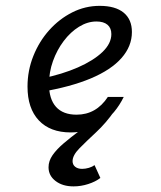

<svg xmlns="http://www.w3.org/2000/svg" viewBox="-20 -446 555 663"><path d="M233.9 197.6Q196 197.6 171.8 179Q147.6 160.5 147.6 131.5Q147.6 109.7 161.7 89.5Q175.8 69.4 200 48.8Q224.2 28.2 254 6Q283.9 -16.1 315.3 -42.7L375.8 -63.7Q346 -21 312.1 10.5Q278.2 41.9 254.4 66.1Q230.6 90.3 230.6 110.5Q230.6 122.6 239.5 129.8Q248.4 137.1 263.7 137.1Q275 137.1 287.1 133.5Q299.2 129.8 306.5 124.2L326.6 168.5Q309.7 181.5 284.7 189.5Q259.7 197.6 233.9 197.6ZM224.2 11.3Q153.2 11.3 114.1 -30.2Q75 -71.8 75 -146.8Q75 -202.4 95.2 -252.8Q115.3 -303.2 150 -341.9Q184.7 -380.6 229.4 -403.2Q274.2 -425.8 324.2 -425.8Q378.2 -425.8 406.9 -402.4Q435.5 -379 435.5 -335.5Q435.5 -286.3 399.6 -245.6Q363.7 -204.8 294 -175.4Q224.2 -146 123.4 -129L124.2 -175Q195.2 -189.5 249.2 -213.3Q303.2 -237.1 333.9 -266.5Q364.5 -296 364.5 -328.2Q364.5 -349.2 351.2 -360.5Q337.9 -371.8 312.9 -371.8Q282.3 -371.8 252.8 -353.6Q223.4 -335.5 200 -304.4Q176.6 -273.4 162.9 -235.1Q149.2 -196.8 149.2 -155.6Q149.2 -104 173.4 -77Q197.6 -50 244.4 -50Q278.2 -50 305.2 -65.3Q332.3 -80.6 352.4 -111.3H407.3Q378.2 -52.4 331 -20.6Q283.9 11.3 224.2 11.3Z"/></svg>

Font: Playfair 5pt SemiExpanded Light
Style: Italic
Weight: 300
Width: 6
Italic angle: -15.6°
Designer: Claus Eggers Sørensen
Foundry: Claus Eggers Sørensen
Version: Version 2.203